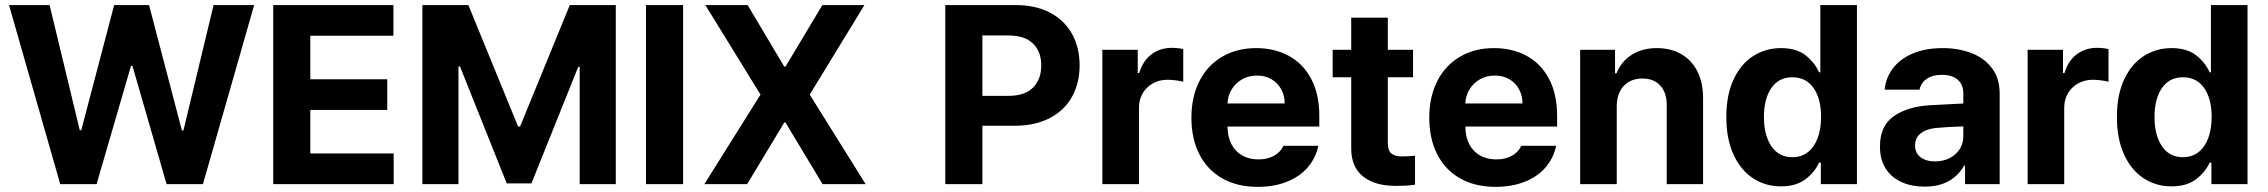

<svg xmlns="http://www.w3.org/2000/svg" viewBox="-20 -727 8953 758"><path d="M15.6 -707H175.8L294.9 -212.9H300.8L430.7 -707H568.4L698.2 -211.9H704.1L823.2 -707H983.4L781.2 0H637.7L502.9 -466.8H497.1L361.3 0H217.8Z M1058.6 -707H1533.2V-585.9H1205.1V-414.1H1508.8V-293H1205.1V-121.1H1534.2V0H1058.6Z M1829.1 -707 2025.4 -227.5H2033.2L2229.5 -707H2411.1V0H2268.6V-462.9H2262.7L2078.1 -2.9H1980.5L1795.9 -464.8H1790V0H1647.5V-707Z M2676.8 0H2530.3V-707H2676.8Z M3076.2 -463.9H3081.1L3226.6 -707H3392.6L3176.8 -353.5L3397.5 0H3227.5L3081.1 -243.2H3076.2L2929.7 0H2760.7L2982.4 -353.5L2764.6 -707H2931.6Z M3711.9 -707H3989.3Q4068.4 -707 4125.5 -677Q4182.6 -647 4212.4 -593Q4242.2 -539.1 4242.2 -468.8Q4242.2 -397.9 4211.7 -344Q4181.2 -290 4123.3 -260.3Q4065.4 -230.5 3985.4 -230.5H3858.4V0H3711.9ZM3961.9 -348.6Q4025.4 -348.6 4058.1 -381.1Q4090.8 -413.6 4090.8 -468.8Q4090.8 -523.4 4058.1 -555.2Q4025.4 -586.9 3961.9 -586.9H3858.4V-348.6Z M4332 -530.3H4471.7V-438.5H4477.5Q4491.7 -486.8 4525.9 -512.5Q4560.1 -538.1 4605.5 -538.1Q4630.4 -538.1 4651.4 -533.2V-404.3Q4640.6 -407.2 4622.6 -409.7Q4604.5 -412.1 4589.8 -412.1Q4557.6 -412.1 4531.7 -397.9Q4505.9 -383.8 4491.2 -358.6Q4476.6 -333.5 4476.6 -301.8V0H4332Z M4683.6 -262.7Q4683.6 -344.2 4715.1 -406.5Q4746.6 -468.8 4804.7 -502.9Q4862.8 -537.1 4939.5 -537.1Q5010.7 -537.1 5067.1 -507.1Q5123.5 -477.1 5156 -416.5Q5188.5 -356 5188.5 -268.6V-227.5H4826.2Q4826.2 -188 4841.1 -158.7Q4856 -129.4 4883.5 -113.5Q4911.1 -97.7 4948.2 -97.7Q4983.9 -97.7 5009.8 -112.1Q5035.6 -126.5 5046.9 -151.4H5184.6Q5174.3 -102.5 5142.6 -65.9Q5110.8 -29.3 5060.3 -9.3Q5009.8 10.7 4945.3 10.7Q4864.7 10.7 4805.9 -22.5Q4747.1 -55.7 4715.3 -117.4Q4683.6 -179.2 4683.6 -262.7ZM5051.8 -318.4Q5051.8 -350.1 5037.8 -375.2Q5023.9 -400.4 4999 -414.6Q4974.1 -428.7 4942.4 -428.7Q4910.2 -428.7 4884 -414.1Q4857.9 -399.4 4842.5 -374Q4827.1 -348.6 4826.2 -318.4Z M5558.6 -421.9H5459V-163.1Q5459 -133.8 5471.7 -122.1Q5484.4 -110.4 5508.8 -109.4Q5540 -109.4 5566.4 -112.3V2Q5540.5 6.8 5489.3 6.8Q5407.7 6.8 5360.8 -30.8Q5314 -68.4 5314.5 -142.6V-421.9H5241.2V-530.3H5314.5V-657.2H5459V-530.3H5558.6Z M5622.6 -262.7Q5622.6 -344.2 5654.1 -406.5Q5685.5 -468.8 5743.7 -502.9Q5801.8 -537.1 5878.4 -537.1Q5949.7 -537.1 6006.1 -507.1Q6062.5 -477.1 6095 -416.5Q6127.4 -356 6127.4 -268.6V-227.5H5765.1Q5765.1 -188 5780 -158.7Q5794.9 -129.4 5822.5 -113.5Q5850.1 -97.7 5887.2 -97.7Q5922.9 -97.7 5948.7 -112.1Q5974.6 -126.5 5985.8 -151.4H6123.5Q6113.3 -102.5 6081.5 -65.9Q6049.8 -29.3 5999.3 -9.3Q5948.7 10.7 5884.3 10.7Q5803.7 10.7 5744.9 -22.5Q5686 -55.7 5654.3 -117.4Q5622.6 -179.2 5622.6 -262.7ZM5990.7 -318.4Q5990.7 -350.1 5976.8 -375.2Q5962.9 -400.4 5938 -414.6Q5913.1 -428.7 5881.3 -428.7Q5849.1 -428.7 5823 -414.1Q5796.9 -399.4 5781.5 -374Q5766.1 -348.6 5765.1 -318.4Z M6362.8 0H6218.3V-530.3H6356V-437.5H6361.8Q6380.4 -484.4 6421.9 -510.7Q6463.4 -537.1 6521 -537.1Q6576.2 -537.1 6617.7 -513.2Q6659.2 -489.3 6681.6 -444.1Q6704.1 -398.9 6703.6 -337.9V0H6560.1V-312.5Q6560.1 -361.3 6534.7 -389.2Q6509.3 -417 6464.4 -417Q6418 -417 6390.4 -387.7Q6362.8 -358.4 6362.8 -306.6Z M6795.4 -264.6Q6795.4 -352.5 6824.2 -413.8Q6853 -475.1 6902.1 -506.1Q6951.2 -537.1 7011.2 -537.1Q7071.3 -537.1 7107.4 -509.3Q7143.6 -481.4 7161.6 -441.4H7166.5V-707H7311V0H7168.5V-85H7161.6Q7143.1 -45.4 7106.4 -18.3Q7069.8 8.8 7011.2 8.8Q6949.7 8.8 6900.9 -23.2Q6852.1 -55.2 6823.7 -116.9Q6795.4 -178.7 6795.4 -264.6ZM7169.4 -265.6Q7169.4 -337.9 7139.6 -379.9Q7109.9 -421.9 7056.2 -421.9Q7002.4 -421.9 6973.1 -379.4Q6943.8 -336.9 6943.8 -265.6Q6943.8 -193.4 6973.1 -149.9Q7002.4 -106.4 7056.2 -106.4Q7091.8 -106.4 7117.2 -126.2Q7142.6 -146 7156 -181.9Q7169.4 -217.8 7169.4 -265.6Z M7599.1 -311.5Q7652.8 -314.9 7731 -318.4V-361.3Q7730 -394.5 7708 -413.1Q7686 -431.6 7646 -431.6Q7609.9 -431.6 7586.9 -416Q7564 -400.4 7558.1 -373H7420.4Q7424.8 -419.9 7452.9 -457Q7481 -494.1 7531.2 -515.6Q7581.5 -537.1 7649.9 -537.1Q7710.4 -537.1 7761.5 -518.1Q7812.5 -499 7843.5 -458.7Q7874.5 -418.5 7874.5 -357.4V0H7737.8V-73.2H7733.9Q7712.9 -34.7 7674.1 -12.5Q7635.3 9.8 7578.6 9.8Q7526.9 9.8 7487.1 -8.1Q7447.3 -25.9 7424.6 -61.5Q7401.9 -97.2 7401.9 -148.4Q7401.9 -230.5 7457 -268.6Q7512.2 -306.6 7599.1 -311.5ZM7619.6 -89.8Q7651.9 -89.8 7677.5 -103Q7703.1 -116.2 7717.3 -139.2Q7731.4 -162.1 7731 -189.5V-228Q7708 -227.5 7674.3 -225.6Q7640.6 -223.6 7622.6 -221.7Q7584.5 -217.8 7562.5 -200.2Q7540.5 -182.6 7540.5 -152.3Q7540.5 -122.6 7562.3 -106.2Q7584 -89.8 7619.6 -89.8Z M7984.9 -530.3H8124.5V-438.5H8130.4Q8144.5 -486.8 8178.7 -512.5Q8212.9 -538.1 8258.3 -538.1Q8283.2 -538.1 8304.2 -533.2V-404.3Q8293.5 -407.2 8275.4 -409.7Q8257.3 -412.1 8242.7 -412.1Q8210.4 -412.1 8184.6 -397.9Q8158.7 -383.8 8144 -358.6Q8129.4 -333.5 8129.4 -301.8V0H7984.9Z M8337.4 -264.6Q8337.4 -352.5 8366.2 -413.8Q8395 -475.1 8444.1 -506.1Q8493.2 -537.1 8553.2 -537.1Q8613.3 -537.1 8649.4 -509.3Q8685.5 -481.4 8703.6 -441.4H8708.5V-707H8853V0H8710.4V-85H8703.6Q8685.1 -45.4 8648.4 -18.3Q8611.8 8.8 8553.2 8.8Q8491.7 8.8 8442.9 -23.2Q8394 -55.2 8365.7 -116.9Q8337.4 -178.7 8337.4 -264.6ZM8711.4 -265.6Q8711.4 -337.9 8681.6 -379.9Q8651.9 -421.9 8598.1 -421.9Q8544.4 -421.9 8515.1 -379.4Q8485.8 -336.9 8485.8 -265.6Q8485.8 -193.4 8515.1 -149.9Q8544.4 -106.4 8598.1 -106.4Q8633.8 -106.4 8659.2 -126.2Q8684.6 -146 8698 -181.9Q8711.4 -217.8 8711.4 -265.6Z"/></svg>

Font: WEMIX Pretendard
Style: Bold
Weight: 700
Designer: Base glyphs from Inter by Rasmus Andersson; Hangeul glyphs from Noto Sans CJK(Source Han Sans) by Jang Soo-young and Kan
Foundry: Kil Hyung-jin
Version: Version 1.000